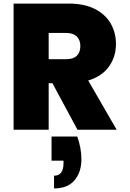

<svg xmlns="http://www.w3.org/2000/svg" viewBox="-20 -725 725 1073"><path d="M273 -260H252V0H56V-705H365Q450 -705 509 -675.5Q568 -646 598 -594.5Q628 -543 628 -479Q628 -407 588.5 -352.5Q549 -298 473 -275L632 0H413ZM252 -394H349Q389 -394 409 -413Q429 -432 429 -468Q429 -502 408.5 -521.5Q388 -541 349 -541H252ZM412 38Q435 105 435 164Q435 237 396.5 282.5Q358 328 282 328V257Q335 257 335 186V173H268V38Z"/></svg>

Font: Fz Poppins ExtBd
Style: Regular
Weight: 800
Designer: Ninad Kale (Devanagari), Jonny Pinhorn (Latin)
Foundry: Indian Type Foundry
Version: Vit hóa bi Vntype.Com & FontZin.Com